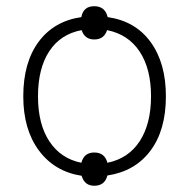

<svg xmlns="http://www.w3.org/2000/svg" viewBox="-20 -554 603 612"><path d="M508.8 -247.1Q508.8 -139.2 459.5 -73.5Q410.2 -7.8 322.3 5.4Q314 38.1 280.3 38.1Q249.5 38.1 240.2 6.3Q154.3 -6.8 104.2 -74Q54.2 -141.1 54.2 -247.1Q54.2 -354.5 103 -420.7Q151.9 -486.8 239.3 -499.5Q245.6 -534.2 280.3 -534.2Q314.9 -534.2 323.2 -499.5Q411.6 -486.8 460.2 -419.9Q508.8 -353 508.8 -247.1ZM101.1 -247.1Q101.1 -158.2 137.5 -103.3Q173.8 -48.3 239.3 -35.2Q248 -67.9 280.3 -67.9Q314 -67.9 322.3 -35.2Q389.6 -48.8 425.5 -104.2Q461.4 -159.7 461.4 -247.1Q461.4 -334.5 425.3 -389.4Q389.2 -444.3 321.3 -458Q312 -428.2 280.3 -428.2Q250 -428.2 240.2 -458Q172.9 -445.3 137 -390.6Q101.1 -335.9 101.1 -247.1Z"/></svg>

Font: Bpm'online Open Sans Light
Style: Regular
Weight: 300
Foundry: Ascender Corporation
Version: Version 1.10